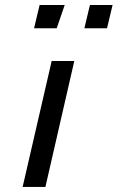

<svg xmlns="http://www.w3.org/2000/svg" viewBox="-20 -742 467 762"><path d="M160.2 0H69.8L185.1 -500H274.9ZM205.1 -629.9H115.2L137.2 -722.2H236.8ZM404.8 -629.9H314.9L336.9 -722.2H426.8Z"/></svg>

Font: Perun
Style: Italic
Weight: 400
Italic angle: -12°
Foundry: Stefan Peev, Context Ltd
Version: Version 001.000